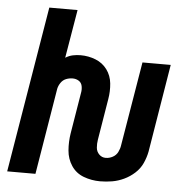

<svg xmlns="http://www.w3.org/2000/svg" viewBox="-53 -787 825 846"><g transform="rotate(5 360.0 -363.5)"><path d="M420 8Q447 8 473.5 3.5Q500 -1 525.5 -13Q551 -25 572.5 -44.5Q594 -64 605.5 -89.5Q617 -115 622 -141L686 -530H561L499 -158Q497 -143 489.5 -128Q482 -113 467 -105Q452 -97 436 -97Q419 -97 407 -109Q395 -121 393.5 -138.5Q392 -156 395 -174L425 -356Q431 -391 427.5 -425.5Q424 -460 404.5 -486.5Q385 -513 353.5 -525.5Q322 -538 287 -538Q270 -538 253 -534.5Q236 -531 220 -521L256 -735H131L9 0H134L197 -382Q200 -396 209 -409Q218 -422 232 -427.5Q246 -433 261 -433Q276 -433 288 -425.5Q300 -418 303 -403Q306 -388 303 -373L273 -191Q267 -153 270 -115.5Q273 -78 293 -48Q313 -18 347.5 -5Q382 8 420 8Z"/></g></svg>

Font: Iosevka Sparkle
Style: Bold Italic
Weight: 700
Italic angle: -9°
Designer: Belleve Invis
Foundry: Belleve Invis
Version: Version 4.5.0; ttfautohint (v1.8.3)